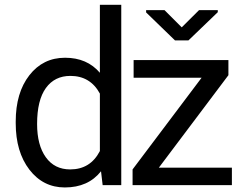

<svg xmlns="http://www.w3.org/2000/svg" viewBox="-20 -782 1033 811"><path d="M46.4 -268.6Q46.4 -390.1 104 -464.1Q161.6 -538.1 254.9 -538.1Q347.7 -538.1 401.9 -474.6V-761.7H492.2V0H413.6L406.7 -58.6Q352.5 9.8 253.9 9.8Q162.1 9.8 104.2 -65.4Q46.4 -140.6 46.4 -261.7ZM650.9 -73.7H959.5V0H540V-66.4L831.5 -453.6H544.4V-528.3H944.8V-464.4ZM136.7 -258.3Q136.7 -168.9 173.6 -117.7Q210.4 -66.4 276.4 -66.4Q361.8 -66.4 401.9 -144V-386.7Q361.3 -461.4 277.3 -461.4Q210.9 -461.4 173.8 -410.2Q136.7 -358.9 136.7 -258.3ZM747.6 -666.5 820.8 -739.3H899.9V-730.5L775.9 -611.3H719.2L597.2 -729.5V-739.3H674.8Z"/></svg>

Font: Roboto
Style: Regular
Weight: 400
Designer: Google
Version: Version 2.001047; 2015